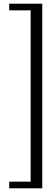

<svg xmlns="http://www.w3.org/2000/svg" viewBox="-20 -820 305 1040"><path d="M209 200V-800H30V-764H146V164H30V200Z"/></svg>

Font: Big Shoulders Text Light
Style: Regular
Weight: 300
Designer: Patric King
Foundry: XO Type Co
Version: Version 1.000; ttfautohint (v1.8.2)